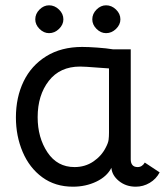

<svg xmlns="http://www.w3.org/2000/svg" viewBox="-20 -694 633 724"><path d="M40 -251Q40 -327 69 -387Q98 -447 154.5 -482Q211 -517 290 -517Q313 -517 347.5 -514.5Q382 -512 406 -508H473V-93Q473 -79 479.5 -71.5Q486 -64 499 -64Q516 -64 526 -81L582 -44Q569 -19 544.5 -4.5Q520 10 492 10Q455 10 428.5 -11.5Q402 -33 400 -62V-61Q383 -28 343 -9Q303 10 255 10Q188 10 139.5 -25.5Q91 -61 65.5 -121Q40 -181 40 -251ZM379 -138Q388 -155 389.5 -167Q391 -179 391 -194V-436L349 -439Q299 -443 282 -443Q206 -443 164 -389Q122 -335 122 -252Q122 -175 159 -119.5Q196 -64 261 -64Q301 -64 332 -85Q363 -106 379 -138ZM113 -621Q113 -642 129 -658Q145 -674 165 -674Q186 -674 202.5 -658Q219 -642 219 -621Q219 -601 202.5 -585Q186 -569 165 -569Q145 -569 129 -585Q113 -601 113 -621ZM328 -621Q328 -642 344 -658Q360 -674 380 -674Q401 -674 417.5 -658Q434 -642 434 -621Q434 -601 417.5 -585Q401 -569 380 -569Q360 -569 344 -585Q328 -601 328 -621Z"/></svg>

Font: Bellota
Style: Bold
Weight: 700
Designer: Kemie Guaida
Foundry: Kemie Guaida
Version: Version 4.001